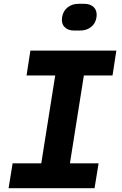

<svg xmlns="http://www.w3.org/2000/svg" viewBox="-20 -985 640 1005"><path d="M25 0 46 -130H196L269 -590H119L139 -720H589L569 -590H419L346 -130H496L475 0ZM391 -965H421Q455 -965 472.5 -945.5Q490 -926 485 -894Q480 -862 456.5 -843.5Q433 -825 398 -825H369Q335 -825 317.5 -844Q300 -863 305 -895Q310 -927 333.5 -946Q357 -965 391 -965Z"/></svg>

Font: JetBrains Mono ExtraBold
Style: Italic
Weight: 800
Designer: Philipp Nurullin, Konstantin Bulenkov
Foundry: JetBrains
Version: Version 1.000; ttfautohint (v1.8.3)